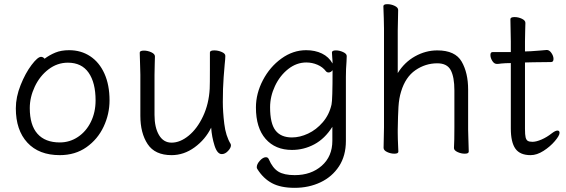

<svg xmlns="http://www.w3.org/2000/svg" viewBox="-20 -727 2720 922"><path d="M312 -486Q369 -486 413 -457Q457 -428 481.5 -373.5Q506 -319 506 -245Q506 -179 477.5 -118.5Q449 -58 395 -20Q341 18 267 18Q167 18 111.5 -42Q56 -102 56 -207Q56 -261 79 -318.5Q102 -376 131.5 -415Q161 -454 177 -454Q187 -454 194 -445Q218 -463 246 -474.5Q274 -486 312 -486ZM267 -43Q315 -43 354.5 -69.5Q394 -96 416.5 -142Q439 -188 439 -245Q439 -330 405.5 -378Q372 -426 306 -426Q255 -426 213 -394Q171 -362 147 -311Q123 -260 123 -208Q123 -126 160 -84.5Q197 -43 267 -43Z M1059 -418Q1058 -409 1054 -356.5Q1050 -304 1050 -237Q1050 -191 1057 -132.5Q1064 -74 1088 -35Q1089 -33 1089 -29Q1089 -17 1075 -2Q1061 13 1045 13Q1023 13 1010 -28.5Q997 -70 994 -114Q966 -57 914.5 -19.5Q863 18 804 18Q724 18 689 -35Q654 -88 654 -171V-368L653 -406L651 -474Q651 -484 671 -484Q689 -484 706.5 -476Q724 -468 724 -456Q724 -435 723 -419L722 -368V-175Q722 -115 743.5 -78.5Q765 -42 804 -42Q845 -42 886 -75.5Q927 -109 955 -168.5Q983 -228 987 -301Q988 -322 988 -395V-475Q988 -485 1009 -485Q1027 -485 1044.5 -477.5Q1062 -470 1062 -459V-457Q1062 -445 1059 -418Z M1382 -7Q1302 -7 1255.5 -60Q1209 -113 1209 -211Q1209 -278 1242.5 -342Q1276 -406 1331.5 -446Q1387 -486 1450 -486Q1493 -486 1526 -470Q1559 -454 1577 -422Q1577 -436 1575.5 -451Q1574 -466 1574 -475Q1574 -485 1593 -485Q1610 -485 1627.5 -477Q1645 -469 1645 -458V-457L1644 -431Q1641 -397 1641 -358V-50Q1641 21 1608 71.5Q1575 122 1519 148.5Q1463 175 1395 175Q1328 175 1286 152.5Q1244 130 1216 85Q1213 81 1213 76Q1213 61 1228 44.5Q1243 28 1257 28Q1267 28 1271 38Q1289 80 1316.5 97Q1344 114 1395 114Q1474 114 1525 69Q1576 24 1576 -51V-118Q1540 -61 1489.5 -34Q1439 -7 1382 -7ZM1382 -67Q1420 -67 1459.5 -85.5Q1499 -104 1530 -140Q1561 -176 1572 -225Q1577 -246 1577 -390Q1569 -379 1558 -379Q1550 -379 1545 -385Q1530 -405 1504.5 -416Q1479 -427 1451 -427Q1404 -427 1364 -395.5Q1324 -364 1300.5 -314Q1277 -264 1277 -212Q1277 -134 1303 -100.5Q1329 -67 1382 -67Z M2162 -115V-293Q2162 -357 2144.5 -390Q2127 -423 2080 -423Q2023 -423 1975 -390Q1927 -357 1906 -287Q1896 -255 1893.5 -214Q1891 -173 1890 -105V-89Q1890 -63 1892 -21L1893 1Q1893 11 1874 11Q1856 11 1839 3Q1822 -5 1822 -17L1824 -115V-590L1823 -639L1821 -697Q1821 -707 1840 -707Q1858 -707 1875 -699Q1892 -691 1892 -679L1890 -580V-376Q1922 -428 1973 -456.5Q2024 -485 2080 -485Q2166 -485 2197 -431Q2228 -377 2228 -297V-105L2229 -67L2231 1Q2231 11 2212 11Q2194 11 2177 3Q2160 -5 2160 -16V-17Q2162 -49 2162 -115Z M2387 -422Q2375 -420 2367 -420H2366Q2353 -420 2344 -434.5Q2335 -449 2335 -463Q2335 -477 2346 -477H2433V-528L2431 -635Q2431 -645 2451 -645Q2469 -645 2486 -637Q2503 -629 2503 -617Q2503 -596 2502 -581L2501 -528V-480L2529 -481Q2557 -483 2576.5 -484.5Q2596 -486 2605 -487H2606Q2618 -487 2628 -472.5Q2638 -458 2638 -444Q2638 -429 2626 -429Q2566 -429 2540 -428L2501 -427V-108Q2501 -80 2504 -67.5Q2507 -55 2514.5 -50.5Q2522 -46 2537 -46Q2555 -46 2580.5 -57Q2606 -68 2630 -87Q2647 -100 2657 -100Q2667 -100 2667 -89Q2667 -76 2644.5 -49.5Q2622 -23 2590 -2.5Q2558 18 2528 18Q2477 18 2455 -13Q2433 -44 2433 -110V-424H2428Q2409 -424 2387 -422Z"/></svg>

Font: Iansui 0.93
Style: Regular
Weight: 400
Designer: But Ko / Fontworks Inc.
Foundry: zi-hi.com / Fontworks Inc.
Version: Version 0.931